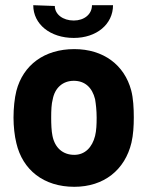

<svg xmlns="http://www.w3.org/2000/svg" viewBox="-20 -711 564 739"><path d="M266 8C380 8 461 -57 486 -162C493 -192 495 -226 495 -259C495 -294 493 -333 485 -363C459 -461 378 -522 266 -522C151 -522 69 -461 43 -361C36 -333 32 -295 32 -258C32 -225 36 -188 43 -160C67 -57 148 8 266 8ZM108 -691C108 -618 173 -565 264 -565C352 -565 415 -618 415 -691H334C334 -656 304 -632 264 -632C222 -632 191 -656 191 -688ZM177 -258C177 -286 178 -311 183 -329C191 -372 221 -400 264 -400C307 -400 335 -374 346 -329C349 -311 352 -286 352 -258C352 -233 351 -208 346 -188C335 -144 307 -115 266 -115C221 -115 191 -143 182 -188C178 -207 177 -233 177 -258Z"/></svg>

Font: Vanilla Cream Black
Style: Regular
Weight: 900
Designer: Jeremy Tribby, Jinavaṁso
Foundry: Tribby Type
Version: Version 1.422;Glyphs 3.1.2 (3151)